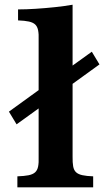

<svg xmlns="http://www.w3.org/2000/svg" viewBox="-20 -800 460 820"><path d="M145 -628.9Q146 -654.3 142.8 -670.4Q139.6 -686.5 130.4 -695.3Q121.1 -704.1 103.3 -708Q85.4 -711.9 57.1 -712.9V-759.8Q91.8 -759.8 132.8 -762.5Q173.8 -765.1 215.1 -769.5Q256.3 -773.9 290 -779.8V-520L372.1 -579.1L404.8 -524.9L290 -441.9V-130.9Q289.6 -105.5 292.5 -89.4Q295.4 -73.2 304.7 -64.5Q314 -55.7 331.8 -51.8Q349.6 -47.9 377.9 -46.9V0H54.2V-46.9Q83.5 -47.9 101.8 -51.5Q120.1 -55.2 129.9 -64Q139.6 -72.8 142.8 -88.9Q146 -105 145 -130.9V-336.9L50.8 -269L18.1 -323.2L145 -415Z"/></svg>

Font: BIZ UDPMincho
Style: Bold
Weight: 700
Designer: TypeBank Co., Ltd.
Foundry: Morisawa Inc.
Version: Version 1.06